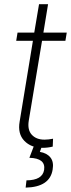

<svg xmlns="http://www.w3.org/2000/svg" viewBox="-20 -689 334 903"><path d="M293.9 -535.6 287.6 -497.1H177.7L115.2 -121.1Q108.4 -78.1 129.6 -55.2Q150.9 -32.2 189 -32.2Q207.5 -32.2 229.5 -36.6L228 0.5Q204.1 6.3 180.2 6.3Q126 6.3 94.2 -26.9Q62.5 -60.1 72.3 -116.7L134.8 -497.1H56.2L62.5 -535.6H141.1L163.6 -669.4H206.1L184.1 -535.6ZM139.6 -2.9H177.7L167.5 25.4Q200.7 30.8 217.3 51.8Q233.9 72.8 227.5 108.9Q214.4 190.9 100.6 193.4L104.5 159.2Q179.7 158.7 187.5 109.9Q195.8 55.2 118.2 53.2Z"/></svg>

Font: Inter Display Extra Light
Style: Italic
Weight: 200
Italic angle: -9.39999°
Designer: Rasmus Andersson
Foundry: rsms
Version: Version 4.000;git-4fc901f